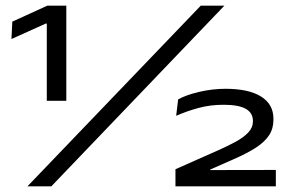

<svg xmlns="http://www.w3.org/2000/svg" viewBox="-20 -659 1026 679"><path d="M145.5 -302.5V-575.5H141.5L20.5 -521L23.5 -582.5L147.5 -639H214.5V-302.5ZM77 0 690 -639H773.5L161.5 0ZM600.5 0V-60.5L751.5 -127.5Q785.5 -142.5 813.5 -157.8Q841.5 -173 858 -190.5Q874.5 -208 874.5 -230V-231Q874.5 -260 849 -274.2Q823.5 -288.5 770.5 -288.5Q723.5 -288.5 682 -277.2Q640.5 -266 603 -249.5L610 -307.5Q638.5 -323.5 685 -334.2Q731.5 -345 777.5 -345Q859 -345 903 -317.8Q947 -290.5 947 -239V-235.5Q947 -204 931.5 -180.5Q916 -157 885.2 -137Q854.5 -117 807.5 -96.5L723.5 -59.5V-45.5L677.5 -57.5L955.5 -58V0Z"/></svg>

Font: Anek Gujarati Expanded
Style: Regular
Weight: 400
Width: 7
Designer: Mrunmayee Ghaisas (Gujarati), Yesha Goshar (Latin)
Foundry: Ek Type
Version: Version 1.003